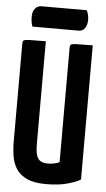

<svg xmlns="http://www.w3.org/2000/svg" viewBox="-59 -910 530 958"><g transform="rotate(5 205.5 -431.0)"><path d="M209 10Q150 10 114.5 -6Q79 -22 60.5 -49.5Q42 -77 36 -113.5Q30 -150 30 -192V-679Q30 -690 35 -694Q40 -698 64 -699Q88 -700 146 -700V-188Q146 -164 148.5 -146Q151 -128 158 -116Q165 -104 177.5 -98.5Q190 -93 209 -93Q226 -93 241.5 -96.5Q257 -100 267 -105V-679Q267 -690 272 -694Q277 -698 300.5 -699Q324 -700 381 -700V-28Q363 -16 318 -3Q273 10 209 10ZM73 -767Q68 -781 66.5 -793Q65 -805 65 -817Q65 -841 77 -856.5Q89 -872 110 -872H336Q342 -860 344.5 -848Q347 -836 347 -825Q347 -800 336 -783.5Q325 -767 305 -767Z"/></g></svg>

Font: Yanone Kaffeesatz
Style: Bold
Weight: 700
Designer: Yanone (Cyrillic: Daniel Pouzeot, Huerta Tipografica, and Cyreal)
Foundry: Yanone
Version: Version 2.003